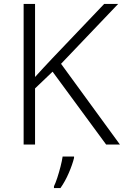

<svg xmlns="http://www.w3.org/2000/svg" viewBox="-20 -734 629 975"><path d="M589 0H519L247 -370L158 -285V0H100V-714H158V-343Q179 -366 200.5 -389.5Q222 -413 245 -437L509 -714H580L290 -410ZM356 68Q348 101 329.5 144Q311 187 287 221H254V212Q262 196 271 168.5Q280 141 287.5 111.5Q295 82 298 61H356Z"/></svg>

Font: Noto Sans Tamil Light
Style: Regular
Weight: 300
Designer: Jelle Bosma - Monotype Design Team
Foundry: Monotype Imaging Inc.
Version: Version 2.004; ttfautohint (v1.8.4.7-5d5b)